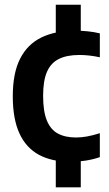

<svg xmlns="http://www.w3.org/2000/svg" viewBox="-20 -686 468 826"><path d="M284 10Q204 10 148.5 -19.5Q93 -49 64 -111.2Q35 -173.5 35 -272Q35 -372 66.8 -434Q98.5 -496 158.5 -525Q218.5 -554 303.5 -554Q331.5 -554 358 -551.2Q384.5 -548.5 409.5 -542.5V-439.5Q387 -444.5 364.8 -447Q342.5 -449.5 321.5 -449.5Q268 -449.5 233.5 -432.5Q199 -415.5 182.2 -377.2Q165.5 -339 165.5 -274Q165.5 -207 181.5 -167.8Q197.5 -128.5 229 -111.5Q260.5 -94.5 307 -94.5Q330 -94.5 354.8 -99Q379.5 -103.5 409.5 -113V-10Q380.5 0 348.2 5Q316 10 284 10ZM220 120V-16.5H327.5V120ZM220 -529V-665.5H327.5V-529Z"/></svg>

Font: Encode Sans SC SemiCondensed SemiBold
Style: Regular
Weight: 600
Width: 4
Designer: Multiple Designers
Foundry: Impallari Type
Version: Version 3.002